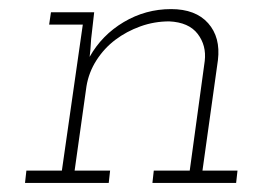

<svg xmlns="http://www.w3.org/2000/svg" viewBox="-20 -402 574 422"><path d="M318 -27H397L430 -268Q434 -302 414.5 -327.5Q395 -353 352 -355Q319 -355 288.5 -344Q258 -333 233.5 -314.5Q209 -296 192 -269.5Q175 -243 170 -212L144 -27H222L219 0H35L38 -27H116L162 -348H88L92 -375H187L182 -331Q180 -316 179.5 -304.5Q179 -293 177 -277Q204 -325 252 -353.5Q300 -382 356 -382Q410 -382 437.5 -351Q465 -320 459 -270L425 -27H502L499 0H315Z"/></svg>

Font: Josefin Slab Light
Style: Italic
Weight: 300
Italic angle: -12°
Designer: Santiago Orozco
Foundry: Typemade
Version: Version 2.000